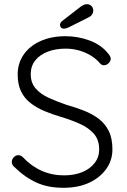

<svg xmlns="http://www.w3.org/2000/svg" viewBox="-20 -882 602 912"><path d="M287 10Q211 11 155 -14Q99 -39 48 -89Q43 -93 39.5 -99Q36 -105 36 -113Q36 -125 45.5 -135Q55 -145 67 -145Q79 -145 89 -135Q128 -93 177.5 -71Q227 -49 284 -49Q332 -49 369.5 -64Q407 -79 429 -107Q451 -135 451 -172Q451 -218 426 -246.5Q401 -275 360 -293.5Q319 -312 269 -327Q228 -339 191 -354.5Q154 -370 125 -392.5Q96 -415 80 -448Q64 -481 64 -528Q64 -581 92 -622Q120 -663 171.5 -686.5Q223 -710 291 -710Q350 -710 404.5 -690Q459 -670 491 -631Q506 -615 506 -602Q506 -592 496 -582Q486 -572 474 -572Q464 -572 457 -579Q440 -600 414 -616.5Q388 -633 356.5 -642Q325 -651 291 -651Q244 -651 206.5 -636.5Q169 -622 147.5 -595Q126 -568 126 -530Q126 -488 150 -461Q174 -434 213 -416.5Q252 -399 296 -384Q339 -372 378.5 -356.5Q418 -341 448.5 -318Q479 -295 496.5 -260Q514 -225 514 -172Q514 -121 485 -80Q456 -39 405.5 -15Q355 9 287 10ZM284 -746Q274 -746 269.5 -751.5Q265 -757 265 -764Q265 -769 267.5 -773.5Q270 -778 275 -782L364 -851Q370 -855 377 -858.5Q384 -862 393 -862Q406 -862 414.5 -853.5Q423 -845 423 -832Q423 -822 418 -814Q413 -806 404 -801L306 -752Q301 -750 295.5 -748Q290 -746 284 -746Z"/></svg>

Font: Quicksand Light
Style: Regular
Weight: 400
Version: Version 3.004